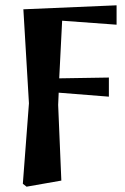

<svg xmlns="http://www.w3.org/2000/svg" viewBox="-20 -491 471 723"><path d="M66 201 80 212 211 189 199 -96C200 -111 200 -126 201 -142L390 -127V-199L203 -196C207 -268 210 -340 214 -413L419 -398V-471L68 -456L89 -102Z"/></svg>

Font: Source Serif 4 Display
Style: Bold
Weight: 700
Designer: Frank Grießhammer
Foundry: Adobe Systems Incorporated
Version: Version 4.004;hotconv 1.0.117;makeotfexe 2.5.65602